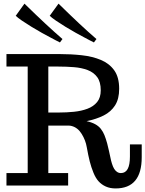

<svg xmlns="http://www.w3.org/2000/svg" viewBox="-20 -1037 813 1073"><path d="M626 16.1Q595.2 16.1 571.3 5.4Q547.4 -5.4 531.2 -23.4Q514.6 -41.5 502.2 -72Q489.7 -102.5 481.4 -135.3Q477.5 -151.9 473.1 -171.6Q468.8 -191.4 464.8 -214.8Q458.5 -252.9 436.5 -288.6Q414.6 -324.2 379.9 -333Q372.1 -335 365.2 -335H250V-69.8H360.8V0H16.1V-69.8H134.8V-665H16.1V-734.9H310.1Q376.5 -734.9 436.8 -728.3Q497.1 -721.7 544.2 -701.9Q591.3 -682.1 618.7 -643.6Q646 -605 646 -541Q646 -483.9 623 -448Q600.1 -412.1 559.3 -391.6Q518.6 -371.1 463.9 -359.9Q519 -348.1 543.5 -316.9Q556.2 -300.3 563.7 -281.7Q571.3 -263.2 579.1 -234.9Q583.5 -218.8 588.6 -195.1Q593.8 -171.4 597.2 -155.8Q600.1 -140.1 605.7 -122.3Q611.3 -104.5 617.7 -94.2Q623.5 -84 633.3 -76.9Q643.1 -69.8 655.8 -69.8Q706.1 -69.8 706.1 -162.1V-230H772V-158.2Q772 16.1 626 16.1ZM250 -408.2H311Q352.5 -408.2 393.6 -412.4Q434.6 -416.5 468.5 -429.2Q502.4 -441.9 522.7 -466.6Q543 -491.2 543 -532.2Q543 -579.1 523.2 -606Q503.4 -632.8 469.7 -645.5Q436 -658.2 393.8 -661.6Q351.6 -665 307.1 -665H250ZM504.9 -799.8Q494.1 -805.2 480 -812.5Q465.8 -819.8 448.7 -829.1Q431.6 -837.9 404.1 -853.3Q376.5 -868.7 346.9 -886.7Q317.4 -904.8 293 -921.4Q268.6 -938 257.8 -948.7L307.1 -1016.6Q368.7 -956.1 421.6 -906.5Q474.6 -856.9 519 -818.8ZM314.9 -799.8Q304.2 -805.2 290 -812.5Q275.9 -819.8 258.8 -829.1Q241.7 -837.9 214.1 -853.3Q186.5 -868.7 157 -886.7Q127.4 -904.8 103 -921.4Q78.6 -938 67.9 -948.7L116.7 -1016.6Q240.7 -895 329.1 -818.8Z"/></svg>

Font: Trocchi
Style: Regular
Weight: 400
Designer: Vernon Adams
Foundry: Vernon Adams
Version: Version 1.101; ttfautohint (v1.8.4.7-5d5b);gftools[0.9.27]